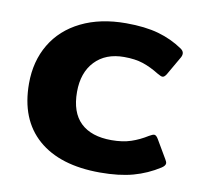

<svg xmlns="http://www.w3.org/2000/svg" viewBox="-63 -563 689 646"><g transform="rotate(10 281.5 -240.0)"><path d="M31 -239Q31 -315 65.5 -373Q100 -431 165 -463Q230 -495 318 -495Q383 -495 429 -482Q475 -469 513 -443Q523 -436 523 -427Q523 -419 517 -410L483 -351Q476 -339 469 -339Q464 -339 452 -346Q423 -364 396 -373Q369 -382 331 -382Q268 -382 231.5 -343.5Q195 -305 195 -239Q195 -169 231.5 -134Q268 -99 337 -99Q375 -99 403.5 -108.5Q432 -118 459 -135Q471 -142 476 -142Q483 -142 490 -130L527 -67Q532 -59 532 -54Q532 -46 520 -38Q478 -11 430.5 2Q383 15 318 15Q181 15 106 -50.5Q31 -116 31 -239Z"/></g></svg>

Font: Mitr Medium
Style: Regular
Weight: 500
Designer: Thanarat Vachiruckul
Foundry: Cadson Demak
Version: Version 1.003